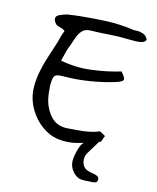

<svg xmlns="http://www.w3.org/2000/svg" viewBox="-123 -723 820 1005"><g transform="rotate(15 287.0 -220.0)"><path d="M406 197Q379 189 360 161Q341 133 347 92Q354 50 366 24Q407 -35 427 -45Q465 -67 466 -54Q467 -37 445 -2Q434 16 424.5 31.5Q415 47 408 59Q400 74 400.5 92.5Q401 111 411 126Q421 141 441 146Q450 149 464.5 151Q479 153 490.5 158.5Q502 164 500 180Q499 189 491 192.5Q483 196 473 196Q423 200 406 197ZM242 25Q194 18 152 -13Q110 -44 83 -90Q56 -136 51 -187Q48 -234 56.5 -281Q65 -328 80 -374Q95 -420 109 -464Q112 -478 117 -495.5Q122 -513 129 -530Q118 -540 102 -543Q86 -546 78 -553Q62 -570 64 -584.5Q66 -599 88 -606Q111 -617 135 -620Q159 -623 183 -626Q257 -634 329.5 -637Q402 -640 478 -629Q482 -629 497 -629.5Q512 -630 529.5 -624Q547 -618 556 -598Q553 -585 537 -580Q521 -575 501.5 -575Q482 -575 466 -575Q414 -577 363 -573Q312 -569 261 -568Q230 -568 214 -548.5Q198 -529 189.5 -501Q181 -473 170 -446Q165 -431 161 -413.5Q157 -396 152 -376Q234 -360 316.5 -370.5Q399 -381 472 -403Q498 -375 495 -364Q492 -353 458 -342Q397 -323 326.5 -311.5Q256 -300 191 -300Q164 -300 151 -296Q138 -292 134 -278Q130 -264 130 -235Q131 -216 133.5 -195.5Q136 -175 141 -155Q155 -106 186.5 -73.5Q218 -41 269 -42Q293 -44 323.5 -46Q354 -48 384.5 -53.5Q415 -59 438 -69Q444 -73 455 -66Q466 -59 476 -54Q471 -45 468 -32.5Q465 -20 457 -17Q406 1 352.5 16.5Q299 32 242 25Z"/></g></svg>

Font: Mynerve
Style: Regular
Weight: 400
Designer: Carolina Short
Foundry: Carolina Short
Version: Version 1.000; ttfautohint (v1.8.4.7-5d5b)